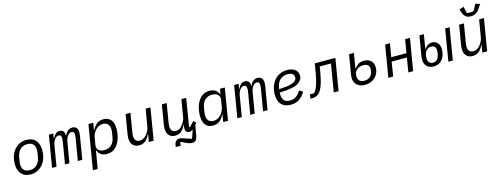

<svg xmlns="http://www.w3.org/2000/svg" viewBox="-17 -1785 7834 3003"><g transform="rotate(-15 3900.0 -284.0)"><path d="M64 -206Q64 -302 99.5 -375.5Q135 -449 196.5 -488.5Q258 -528 334 -528Q432 -528 484 -469Q536 -410 536 -310Q536 -214 500.5 -140.5Q465 -67 403 -27.5Q341 12 265 12Q168 12 116 -47.5Q64 -107 64 -206ZM442 -222 452 -282 453 -287Q457 -315 457 -333Q457 -397 424 -428.5Q391 -460 331 -460Q260 -460 215.5 -416Q171 -372 158 -294L148 -234L147 -229Q143 -201 143 -183Q143 -119 176 -87.5Q209 -56 269 -56Q340 -56 384.5 -100Q429 -144 442 -222Z M612 0 698 -516H770L757 -435H761Q781 -479 807 -503.5Q833 -528 873 -528Q915 -528 935 -501Q955 -474 952 -430H955Q976 -477 1006.5 -502.5Q1037 -528 1080 -528Q1123 -528 1145.5 -502Q1168 -476 1168 -429Q1168 -401 1161 -359L1101 0H1029L1087 -346Q1094 -388 1094 -408Q1094 -436 1083 -450Q1072 -464 1050 -464Q1030 -464 1014.5 -453.5Q999 -443 985 -424Q958 -387 949 -334L893 0H821L879 -346Q885 -382 885 -405Q885 -436 874.5 -450Q864 -464 843 -464Q804 -464 776 -424Q748 -385 740 -334L684 0Z M1339 -516H1417L1397 -394H1400Q1432 -460 1475 -494Q1518 -528 1583 -528Q1661 -528 1702.5 -477Q1744 -426 1744 -328Q1744 -251 1719.5 -172.5Q1695 -94 1640 -41Q1585 12 1500 12Q1443 12 1404 -14Q1365 -40 1349 -90H1346L1297 200H1219ZM1649 -219 1661 -291Q1665 -315 1665 -336Q1665 -395 1637 -427Q1609 -459 1556 -459Q1486 -459 1435 -402Q1389 -351 1378 -284L1359 -170Q1350 -117 1383.5 -87Q1417 -57 1477 -57Q1549 -57 1593 -100.5Q1637 -144 1649 -219Z M2199 -122H2195Q2165 -57 2123.5 -22.5Q2082 12 2023 12Q1958 12 1920.5 -27.5Q1883 -67 1883 -137Q1883 -170 1889 -204L1941 -516H2019L1968 -211L1967 -203Q1963 -175 1963 -156Q1963 -109 1984.5 -83Q2006 -57 2049 -57Q2081 -57 2108 -71.5Q2135 -86 2158 -113Q2207 -171 2217 -231L2265 -516H2343L2257 0H2179Z M2658 125 2653 129 2644 186H2565L2571 149Q2577 112 2599 91.5Q2621 71 2653 71Q2667 71 2679.5 73.5Q2692 76 2718 85L2841 126L2846 122L2891 -10L2888 -12Q2875 1 2862 6.5Q2849 12 2832 12Q2805 12 2787.5 -6.5Q2770 -25 2770 -55Q2770 -83 2778 -122H2774Q2744 -56 2704 -22Q2664 12 2606 12Q2543 12 2506.5 -27.5Q2470 -67 2470 -137Q2470 -170 2476 -204L2528 -516H2606L2555 -211L2554 -203Q2550 -175 2550 -156Q2550 -109 2570.5 -83Q2591 -57 2632 -57Q2663 -57 2688.5 -71.5Q2714 -86 2737 -113Q2786 -171 2796 -231L2844 -516H2922L2847 -65L2861 -58L2935 -137L2974 -100L2950 -71L2921 91Q2911 147 2890.5 168.5Q2870 190 2832 190Q2804 190 2767 176.5Q2730 163 2658 125Z M3383 0 3403 -122H3400Q3368 -56 3325 -22Q3282 12 3217 12Q3139 12 3097.5 -39Q3056 -90 3056 -188Q3056 -265 3080.5 -343.5Q3105 -422 3160 -475Q3215 -528 3300 -528Q3357 -528 3396 -502Q3435 -476 3451 -426H3454L3469 -516H3547L3461 0ZM3365 -114Q3411 -165 3422 -232L3441 -346Q3450 -399 3416.5 -429Q3383 -459 3323 -459Q3251 -459 3207 -415.5Q3163 -372 3151 -297L3139 -225Q3135 -201 3135 -180Q3135 -121 3163 -89Q3191 -57 3244 -57Q3314 -57 3365 -114Z M3612 0 3698 -516H3770L3757 -435H3761Q3781 -479 3807 -503.5Q3833 -528 3873 -528Q3915 -528 3935 -501Q3955 -474 3952 -430H3955Q3976 -477 4006.5 -502.5Q4037 -528 4080 -528Q4123 -528 4145.5 -502Q4168 -476 4168 -429Q4168 -401 4161 -359L4101 0H4029L4087 -346Q4094 -388 4094 -408Q4094 -436 4083 -450Q4072 -464 4050 -464Q4030 -464 4014.5 -453.5Q3999 -443 3985 -424Q3958 -387 3949 -334L3893 0H3821L3879 -346Q3885 -382 3885 -405Q3885 -436 3874.5 -450Q3864 -464 3843 -464Q3804 -464 3776 -424Q3748 -385 3740 -334L3684 0Z M4273 -209Q4273 -301 4309.5 -374Q4346 -447 4410.5 -487.5Q4475 -528 4557 -528Q4635 -528 4683.5 -491.5Q4732 -455 4732 -389Q4732 -319 4654.5 -271Q4577 -223 4356 -217Q4355 -207 4355 -194Q4355 -130 4382.5 -92.5Q4410 -55 4484 -55Q4538 -55 4576 -80.5Q4614 -106 4659 -169L4714 -135Q4669 -61 4612.5 -24.5Q4556 12 4477 12Q4378 12 4325.5 -43.5Q4273 -99 4273 -209ZM4363 -281 4362 -271Q4480 -275 4544 -292Q4608 -309 4630 -332.5Q4652 -356 4652 -386Q4652 -420 4627.5 -441.5Q4603 -463 4550 -463Q4472 -463 4423 -416Q4374 -369 4363 -281Z M4806 -67H4873Q4907 -104 4932.5 -173.5Q4958 -243 4978 -360L5004 -516H5337L5251 0H5173L5248 -449H5066L5053 -367Q5031 -235 5002 -157Q4973 -79 4941 -47Q4916 -22 4889.5 -11Q4863 0 4828 0H4795Z M5502 -147Q5502 -176 5509 -218L5559 -516H5637L5597 -273H5601Q5628 -312 5665.5 -334.5Q5703 -357 5757 -357Q5826 -357 5867.5 -318Q5909 -279 5909 -207Q5909 -147 5880 -97Q5851 -47 5798.5 -17.5Q5746 12 5679 12Q5623 12 5583 -8.5Q5543 -29 5522.5 -65Q5502 -101 5502 -147ZM5822 -170Q5826 -192 5826 -209Q5826 -249 5801.5 -270.5Q5777 -292 5729 -292Q5670 -292 5630.5 -262.5Q5591 -233 5583 -187Q5580 -169 5580 -151Q5580 -105 5606.5 -79Q5633 -53 5685 -53Q5741 -53 5776.5 -83Q5812 -113 5822 -170Z M6143 -516H6221L6184 -299H6430L6467 -516H6545L6459 0H6381L6419 -232H6173L6135 0H6057Z M6640 -139Q6640 -171 6648 -216L6698 -516H6770L6732 -286H6736Q6759 -320 6789.5 -338.5Q6820 -357 6858 -357Q6914 -357 6948 -318.5Q6982 -280 6982 -220Q6982 -150 6958 -97.5Q6934 -45 6891 -16.5Q6848 12 6790 12Q6719 12 6679.5 -29Q6640 -70 6640 -139ZM6901 -170Q6905 -194 6905 -216Q6905 -256 6886 -277Q6867 -298 6832 -298Q6782 -298 6752.5 -266.5Q6723 -235 6716 -187Q6712 -163 6712 -139Q6712 -97 6734 -72Q6756 -47 6792 -47Q6835 -47 6862 -75.5Q6889 -104 6901 -170ZM7115 -516H7187L7101 0H7029Z M7599 -122H7595Q7565 -57 7523.5 -22.5Q7482 12 7423 12Q7358 12 7320.5 -27.5Q7283 -67 7283 -137Q7283 -170 7289 -204L7341 -516H7419L7368 -211L7367 -203Q7363 -175 7363 -156Q7363 -109 7384.5 -83Q7406 -57 7449 -57Q7481 -57 7508 -71.5Q7535 -86 7558 -113Q7607 -171 7617 -231L7665 -516H7743L7657 0H7579ZM7428 -688 7408 -745 7482 -768 7504 -662Q7513 -659 7529 -657.5Q7545 -656 7557 -656Q7572 -656 7588 -657.5Q7604 -659 7614 -662L7672 -768L7742 -745L7706 -688Q7675 -639 7638.5 -617Q7602 -595 7555 -595Q7504 -595 7474 -618Q7444 -641 7428 -688Z"/></g></svg>

Font: iA Writer Mono V
Style: Regular
Weight: 400
Italic angle: -9.5°
Designer: Mike Abbink, Paul van der Laan, Pieter van Rosmalen
Foundry: Bold Monday
Version: Version 2.000